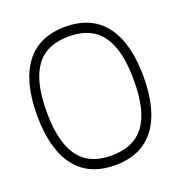

<svg xmlns="http://www.w3.org/2000/svg" viewBox="-137 -886 943 1003"><g transform="rotate(-20 334.5 -384.5)"><path d="M92.3 -384.5Q92.3 -269.5 119.6 -195.9Q147 -122.3 200.1 -88.1Q253.2 -54 334.7 -54Q395.8 -54 440.6 -73.1Q485.4 -92.3 516 -132.3Q546.6 -172.4 561.8 -235.1Q576.9 -297.9 576.9 -384.5Q576.9 -499.8 549.7 -573.2Q522.5 -646.7 469.4 -681Q416.3 -715.3 334.7 -715.3Q253.2 -715.3 200.1 -681Q147 -646.7 119.6 -573.2Q92.3 -499.8 92.3 -384.5ZM113.3 -99.2Q38.6 -198.5 38.6 -384.5Q38.6 -570.6 113.3 -669.9Q188 -769.3 334.7 -769.3Q481.4 -769.3 556.2 -669.9Q630.9 -570.6 630.9 -384.5Q630.9 -198.5 556.2 -99.2Q481.4 0 334.7 0Q188 0 113.3 -99.2Z"/></g></svg>

Font: Tecnico
Style: Fino
Weight: 400
Version: Version 1.3